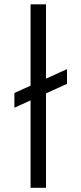

<svg xmlns="http://www.w3.org/2000/svg" viewBox="-20 -891 386 911"><path d="M48.3 -379.9V-449.7L297.9 -563V-493.2ZM125 0V-870.6H198.2V0Z"/></svg>

Font: Antonio Thin
Style: Regular
Weight: 250
Designer: Vernon Adams
Foundry: Vernon Adams
Version: Version 1.002